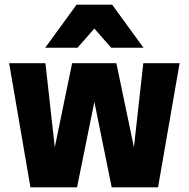

<svg xmlns="http://www.w3.org/2000/svg" viewBox="-20 -800 806 820"><path d="M655 0H457L383 -365L309 0H110L19 -530H174L214 -171L288 -530H477L552 -171L592 -530H747ZM593 -596H455L383 -678L311 -596H173L307 -780H459Z"/></svg>

Font: Tanohe Sans
Style: Bold
Weight: 700
Designer: Village Type and Design LLC & Cristiano Sobral
Foundry: Cooper Hewitt Smithsonian Design Museum
Version: Version 1.00;September 29, 2021;FontCreator 13.0.0.2655 64-b